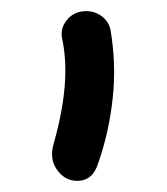

<svg xmlns="http://www.w3.org/2000/svg" viewBox="-20 -737 303 348"><path d="M120.1 -409.2Q97.7 -409.2 83.5 -429Q69.3 -448.7 77.1 -476.1Q109.4 -588.9 92.8 -666Q88.4 -685.5 101.6 -701.2Q114.7 -716.8 136.2 -716.8Q152.3 -716.8 164.8 -707.3Q177.2 -697.8 180.2 -683.1Q190.9 -621.1 184.3 -559.3Q177.7 -497.6 158.2 -441.9Q148.4 -409.2 120.1 -409.2Z"/></svg>

Font: Shantell Sans Irregular
Style: Regular
Weight: 400
Designer: Stephen Nixon, Anya Danilova, Shantell Martin
Foundry: Arrow Type
Version: Version 1.006;[9816181b4]